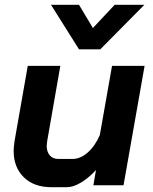

<svg xmlns="http://www.w3.org/2000/svg" viewBox="-20 -774 638 802"><path d="M37 -144Q37 -158 41 -186L96 -499H232L177 -184Q175 -170 175 -165Q175 -140 188 -125Q201 -110 224 -110H282Q316 -110 346.5 -137Q377 -164 397 -210L448 -499H584L496 0H370L381 -64Q351 -31 318.5 -11.5Q286 8 259 8H195Q122 8 79.5 -33.5Q37 -75 37 -144ZM193 -754H310L368 -657L459 -754H583L399 -568H310Z"/></svg>

Font: Bai Jamjuree
Style: Bold Italic
Weight: 700
Italic angle: -10°
Designer: Katatrad Aksorn Co.,Ltd.
Foundry: Cadson Demak Co.,Ltd.
Version: Version 1.000; ttfautohint (v1.6)